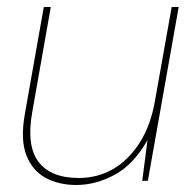

<svg xmlns="http://www.w3.org/2000/svg" viewBox="-20 -516 557 548"><path d="M198 12Q148 12 110 -8.5Q72 -29 55 -73.5Q38 -118 51 -191L105 -496H125L72 -196Q55 -100 90 -54Q125 -8 205 -8Q259 -8 303.5 -34Q348 -60 379.5 -110Q411 -160 423 -232L470 -496H490L402 0H386L401 -116Q361 -46 307 -17Q253 12 198 12Z"/></svg>

Font: DM Sans 24pt Thin
Style: Italic
Weight: 250
Italic angle: -10°
Designer: Colophon Foundry, Jonny Pinhorn
Foundry: Colophon Foundry
Version: Version 4.004;gftools[0.9.30]